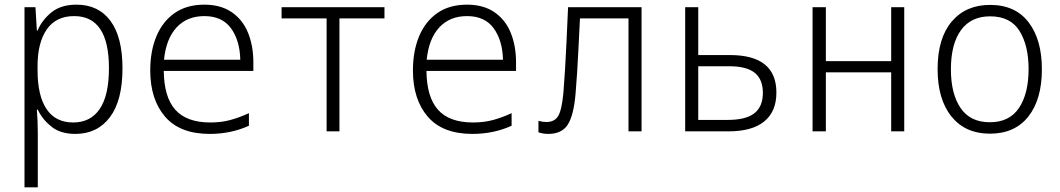

<svg xmlns="http://www.w3.org/2000/svg" viewBox="-20 -563 4544 823"><path d="M85 240V-532H132L138 -432H141Q160 -477 200.5 -510Q241 -543 308 -543Q402 -543 453.5 -473.5Q505 -404 505 -270Q505 -132 451 -60.5Q397 11 303 11Q239 11 200 -20.5Q161 -52 142 -93H138Q142 -44 142 8V240ZM294 -38Q368 -38 407.5 -96Q447 -154 447 -271Q447 -494 298 -494Q220 -494 180.5 -437Q141 -380 141 -280V-262Q141 -153 179.5 -95.5Q218 -38 294 -38Z M879 11Q751 11 687.5 -63Q624 -137 624 -261Q624 -344 650.5 -407.5Q677 -471 728.5 -507Q780 -543 856 -543Q926 -543 973 -511Q1020 -479 1043 -423Q1066 -367 1066 -295V-259H682Q683 -147 731.5 -92.5Q780 -38 882 -38Q928 -38 967 -48.5Q1006 -59 1047 -78V-24Q970 11 879 11ZM683 -307H1010Q1008 -390 970 -442Q932 -494 856 -494Q782 -494 737 -445.5Q692 -397 683 -307Z M1380 0V-484H1187V-532H1628V-484H1435V0Z M2005 11Q1877 11 1813.5 -63Q1750 -137 1750 -261Q1750 -344 1776.5 -407.5Q1803 -471 1854.5 -507Q1906 -543 1982 -543Q2052 -543 2099 -511Q2146 -479 2169 -423Q2192 -367 2192 -295V-259H1808Q1809 -147 1857.5 -92.5Q1906 -38 2008 -38Q2054 -38 2093 -48.5Q2132 -59 2173 -78V-24Q2096 11 2005 11ZM1809 -307H2136Q2134 -390 2096 -442Q2058 -494 1982 -494Q1908 -494 1863 -445.5Q1818 -397 1809 -307Z M2330 11Q2307 11 2288 4V-45Q2306 -40 2322 -40Q2357 -40 2372.5 -65.5Q2388 -91 2395 -165Q2399 -216 2402 -265.5Q2405 -315 2408 -377.5Q2411 -440 2415 -532H2730V0H2674V-484H2466Q2462 -409 2459.5 -354.5Q2457 -300 2454 -254.5Q2451 -209 2447 -160Q2439 -68 2413.5 -28.5Q2388 11 2330 11Z M2917 0V-532H2973V-327H3109Q3308 -327 3308 -166Q3308 -85 3256 -42.5Q3204 0 3103 0ZM2973 -49H3099Q3177 -49 3213.5 -77.5Q3250 -106 3250 -165Q3250 -223 3215 -251Q3180 -279 3106 -279H2973Z M3463 0V-532H3520V-301H3800V-532H3856V0H3800V-253H3520V0Z M4223 10Q4118 10 4058.5 -63.5Q3999 -137 3999 -267Q3999 -399 4059.5 -470.5Q4120 -542 4224 -542Q4332 -542 4389 -467.5Q4446 -393 4446 -266Q4446 -137 4388 -63.5Q4330 10 4223 10ZM4223 -39Q4307 -39 4348 -100.5Q4389 -162 4389 -267Q4389 -368 4350 -430.5Q4311 -493 4224 -493Q4142 -493 4099 -433.5Q4056 -374 4056 -266Q4056 -161 4097.5 -100Q4139 -39 4223 -39Z"/></svg>

Font: Noto Sans Mono SemiCondensed Light
Style: Regular
Weight: 300
Width: 4
Designer: Monotype Design Team
Foundry: Monotype Imaging Inc.
Version: Version 2.014; ttfautohint (v1.8.4.7-5d5b)